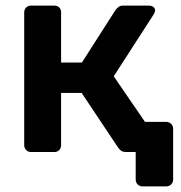

<svg xmlns="http://www.w3.org/2000/svg" viewBox="-20 -540 642 682"><path d="M571 -107Q581 -107 588 -100Q595 -93 595 -83V98Q595 108 588 115Q581 122 571 122H486Q476 122 469 115Q462 108 462 98V0H428Q418 0 412 -3.5Q406 -7 400 -15L270 -210H197V-24Q197 -14 190.5 -7Q184 0 173 0H90Q80 0 73 -7Q66 -14 66 -24V-496Q66 -507 73 -513.5Q80 -520 90 -520H173Q184 -520 190.5 -513.5Q197 -507 197 -496V-318H271L390 -504Q396 -512 402 -516Q408 -520 417 -520H509Q519 -520 525 -515Q531 -510 531 -502Q531 -499 526 -489L384 -269L495 -107Z"/></svg>

Font: Rubik AZ
Style: Regular
Weight: 500
Designer: Hubert and Fischer
Foundry: Hubert & Fischer
Version: Version 2.000